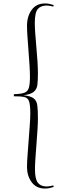

<svg xmlns="http://www.w3.org/2000/svg" viewBox="-20 -852 370 1109"><path d="M239 237Q190 237 163 200.5Q136 164 136 113Q136 87 139 46Q142 5 145.5 -41.5Q149 -88 152 -129.5Q155 -171 155 -196Q155 -246 148 -266.5Q141 -287 120.5 -291.5Q100 -296 60 -296V-308Q100 -309 120 -316Q140 -323 146.5 -344.5Q153 -366 153 -409Q153 -435 150.5 -475.5Q148 -516 144.5 -560Q141 -604 138.5 -642Q136 -680 136 -702Q136 -758 163 -795Q190 -832 239 -832Q254 -832 265.5 -829.5Q277 -827 290 -823L288 -814Q278 -816 268.5 -818Q259 -820 249 -820Q216 -820 198.5 -800Q181 -780 181 -719Q181 -697 183.5 -660Q186 -623 190 -580.5Q194 -538 196.5 -497.5Q199 -457 199 -428Q199 -389 196 -363Q193 -337 175.5 -322Q158 -307 116 -302Q158 -297 175 -283.5Q192 -270 195.5 -243Q199 -216 199 -167Q199 -142 196.5 -102Q194 -62 190.5 -18Q187 26 184.5 64.5Q182 103 182 125Q182 183 199 204Q216 225 249 225Q259 225 268.5 223Q278 221 288 219L290 228Q277 232 265.5 234.5Q254 237 239 237Z"/></svg>

Font: Display Extralight
Style: Regular
Weight: 200
Designer: Latin by Veronika Burian and Jose Scaglione. Greek by Irene Vlachou. Cyrillic by Vera Evstafieva.
Foundry: TypeTogether
Version: Version 3.002